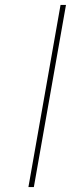

<svg xmlns="http://www.w3.org/2000/svg" viewBox="-20 -757 287 777"><path d="M95 0 225 -737H247L117 0Z"/></svg>

Font: Tomorrow Thin
Style: Italic
Weight: 250
Italic angle: -10°
Designer: Tony de Marco, Monica Rizzolli
Foundry: Just in Type
Version: Version 2.002